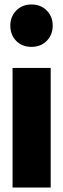

<svg xmlns="http://www.w3.org/2000/svg" viewBox="-20 -836 282 856"><path d="M206 -533V0H36V-533ZM215 -722Q215 -681 188.5 -654Q162 -627 120 -627Q78 -627 52 -654Q26 -681 26 -722Q26 -762 52.5 -789Q79 -816 120 -816Q162 -816 188.5 -789Q215 -762 215 -722Z"/></svg>

Font: Fira Sans Extra Condensed ExtraBold
Style: Regular
Weight: 800
Width: 1
Designer: Carrois Corporate & Edenspiekermann AG
Foundry: Carrois Corporate GbR & Edenspiekermann AG
Version: Version 4.203